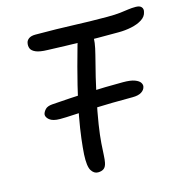

<svg xmlns="http://www.w3.org/2000/svg" viewBox="-106 -812 899 926"><g transform="rotate(-15 343.0 -349.0)"><path d="M161 -283Q125 -283 108.5 -296.5Q92 -310 94 -325Q97 -337 107.5 -348Q118 -359 142 -361Q236 -368 323.5 -372Q411 -376 499 -376Q537 -376 557 -368.5Q577 -361 584 -350.5Q591 -340 589 -330Q586 -314 570 -304Q554 -294 526 -294Q413 -294 342 -291Q271 -288 229.5 -285.5Q188 -283 161 -283ZM271 13Q251 13 238 -8Q225 -29 228 -88Q230 -120 235.5 -166Q241 -212 252.5 -274.5Q264 -337 284 -418.5Q304 -500 334 -606Q340 -629 352.5 -642.5Q365 -656 381 -656Q413 -656 417.5 -630Q422 -604 405 -538Q376 -427 359 -346.5Q342 -266 333.5 -210.5Q325 -155 322.5 -118.5Q320 -82 319 -59.5Q318 -37 315 -23Q311 -3 300 5Q289 13 271 13ZM542 -614Q486 -614 441 -614Q396 -614 356 -615Q316 -616 275.5 -617Q235 -618 189 -620Q149 -621 130 -629.5Q111 -638 106 -650.5Q101 -663 104 -678Q106 -690 117.5 -698.5Q129 -707 151 -707Q209 -707 254 -706Q299 -705 339 -703.5Q379 -702 419 -701Q459 -700 506 -700Q549 -700 573.5 -703Q598 -706 615 -708.5Q632 -711 652 -711Q673 -711 681 -701Q689 -691 685 -677Q681 -655 659 -641Q637 -627 605.5 -620.5Q574 -614 542 -614Z"/></g></svg>

Font: Shantell Sans
Style: Italic
Weight: 400
Italic angle: -11°
Designer: Stephen Nixon, Anya Danilova, Shantell Martin
Foundry: Arrow Type
Version: Version 1.011;[c5ecc13dd]